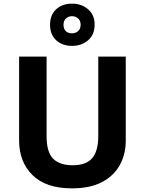

<svg xmlns="http://www.w3.org/2000/svg" viewBox="-20 -1025 796 1055"><path d="M671 -252Q671 -178 638.5 -118.5Q606 -59 540.5 -24.5Q475 10 375 10Q233 10 159 -62.5Q85 -135 85 -254V-714H236V-277Q236 -189 272 -153Q308 -117 379 -117Q453 -117 486.5 -156Q520 -195 520 -278V-714H671ZM376 -773Q322 -773 288.5 -804Q255 -835 255 -889Q255 -943 288.5 -974Q322 -1005 376 -1005Q428 -1005 464 -974Q500 -943 500 -890Q500 -835 464.5 -804Q429 -773 376 -773ZM376 -842Q396 -842 409.5 -854.5Q423 -867 423 -889Q423 -911 409.5 -923.5Q396 -936 376 -936Q356 -936 342.5 -923.5Q329 -911 329 -889Q329 -867 341 -854.5Q353 -842 376 -842Z"/></svg>

Font: Noto Sans Ol Chiki
Style: Bold
Weight: 700
Designer: Monotype Design Team, Lewis McGuffie
Foundry: Monotype Imaging Inc.
Version: Version 2.003; ttfautohint (v1.8.4.7-5d5b)